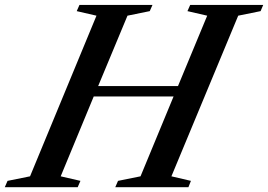

<svg xmlns="http://www.w3.org/2000/svg" viewBox="-85 -782 1120 802"><path d="M1003.5 -735.5 910 -716.5 631 -45.5 712.5 -26.5 702 0H396.5L408 -26.5L502 -45.5L640 -379H306.5L168.5 -45.5L251 -26.5L239.5 0H-65L-53.5 -26.5L40.5 -45.5L318 -716.5L235.5 -735.5L247 -761.5H552L540.5 -735.5L447.5 -716.5L325 -422.5H658.5L780.5 -716.5L698 -735.5L709.5 -761.5H1014.5Z"/></svg>

Font: Libre Caslon Text Medium Italic
Style: Regular
Weight: 500
Italic angle: -22.583°
Designer: Pablo Impallari, Rodrigo Fuenzalida, Katja Schimmel
Foundry: Pablo Impallari, Rodrigo Fuenzalida
Version: Version 2.000